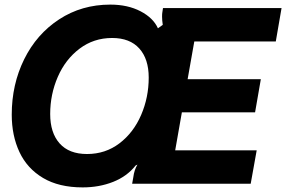

<svg xmlns="http://www.w3.org/2000/svg" viewBox="-20 -798 1243 834"><path d="M31 -300Q31 -431 85 -540.5Q139 -650 237 -714Q335 -778 459 -778Q535 -778 590.5 -749Q646 -720 666 -675L687 -690Q684 -710 684 -726Q684 -738 685 -743L688 -763H1203L1178 -618H824L795 -454H1113L1088 -310H770L741 -145H1095L1069 0H554L559 -28Q563 -60 577 -83L569 -79Q532 -32 471.5 -8Q411 16 339 16Q236 16 167 -25Q98 -66 64.5 -137.5Q31 -209 31 -300ZM626 -461Q626 -542 585 -587.5Q544 -633 467 -633Q387 -633 325.5 -586.5Q264 -540 231 -464Q198 -388 198 -303Q198 -221 239 -175Q280 -129 358 -129Q438 -129 499 -175.5Q560 -222 593 -298.5Q626 -375 626 -461Z"/></svg>

Font: Open Sauce Sans ExBold Italic
Style: Regular
Weight: 800
Italic angle: -10°
Designer: Alfredo Marco Pradil
Foundry: Creative Sauce Fz LLC
Version: Version 1.477